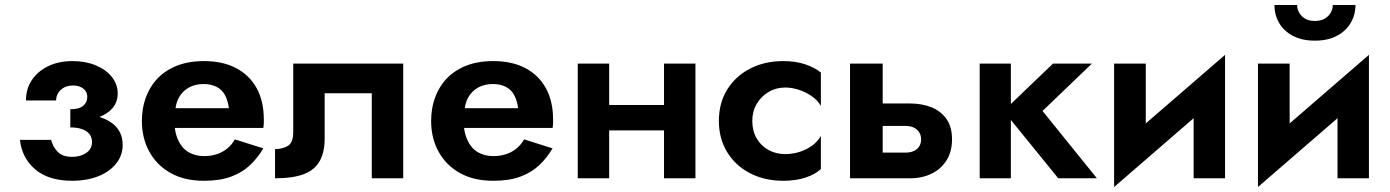

<svg xmlns="http://www.w3.org/2000/svg" viewBox="-20 -715 5576 770"><path d="M262 -277Q298 -277 314 -291Q330 -305 330 -326Q330 -341 322.5 -351Q315 -361 302.5 -366.5Q290 -372 272 -372Q251 -372 236 -363.5Q221 -355 213 -341.5Q205 -328 205 -312H84Q84 -358 107.5 -393.5Q131 -429 173 -449.5Q215 -470 271 -470Q323 -470 364 -453Q405 -436 428.5 -406.5Q452 -377 452 -340Q452 -306 431 -281Q413 -260 379 -246Q423 -232 447 -205Q472 -176 472 -134Q472 -91 445 -58Q418 -25 372.5 -7.5Q327 10 270 10Q175 10 121.5 -35.5Q68 -81 60 -154H185Q193 -124 212.5 -105Q232 -86 269 -86Q292 -86 310.5 -93.5Q329 -101 339 -114Q349 -127 349 -145Q349 -164 339 -177Q329 -190 309.5 -197Q290 -204 262 -204Z M681 -202Q685 -172 696 -150Q711 -119 737.5 -104Q764 -89 798 -89Q827 -89 850.5 -97Q874 -105 892 -120Q910 -135 922 -156L1036 -120Q1013 -81 982 -52Q951 -23 906.5 -6.5Q862 10 798 10Q720 10 664.5 -21Q609 -52 579 -106.5Q549 -161 549 -230Q549 -243 550 -255Q551 -267 553 -279Q563 -336 594 -379Q625 -422 676.5 -446Q728 -470 798 -470Q874 -470 927.5 -441.5Q981 -413 1009.5 -361Q1038 -309 1038 -236V-222Q1038 -213 1036 -202ZM898 -281Q894 -311 882.5 -333Q871 -355 849 -366.5Q827 -378 796 -378Q763 -378 737.5 -364Q712 -350 697 -323Q687 -304 684 -281Z M1597 0H1471V-341H1282V-160Q1282 -106 1263 -70.5Q1244 -35 1200.5 -17.5Q1157 0 1083 0V-117Q1113 -117 1134.5 -130Q1156 -143 1156 -186V-460H1597Z M1841 -202Q1845 -172 1856 -150Q1871 -119 1897.5 -104Q1924 -89 1958 -89Q1987 -89 2010.5 -97Q2034 -105 2052 -120Q2070 -135 2082 -156L2196 -120Q2173 -81 2142 -52Q2111 -23 2066.5 -6.5Q2022 10 1958 10Q1880 10 1824.5 -21Q1769 -52 1739 -106.5Q1709 -161 1709 -230Q1709 -243 1710 -255Q1711 -267 1713 -279Q1723 -336 1754 -379Q1785 -422 1836.5 -446Q1888 -470 1958 -470Q2034 -470 2087.5 -441.5Q2141 -413 2169.5 -361Q2198 -309 2198 -236V-222Q2198 -213 2196 -202ZM2058 -281Q2054 -311 2042.5 -333Q2031 -355 2009 -366.5Q1987 -378 1956 -378Q1923 -378 1897.5 -364Q1872 -350 1857 -323Q1847 -304 1844 -281Z M2769 -460V0H2643V-192H2423V0H2297V-460H2423V-294H2643V-460Z M2997 -230Q2997 -190 3014.5 -160Q3032 -130 3062 -113.5Q3092 -97 3129 -97Q3159 -97 3187 -106Q3215 -115 3237.5 -131.5Q3260 -148 3272 -170V-37Q3248 -15 3209.5 -2.5Q3171 10 3121 10Q3047 10 2988.5 -20Q2930 -50 2896.5 -104.5Q2863 -159 2863 -230Q2863 -302 2896.5 -356Q2930 -410 2988.5 -440Q3047 -470 3121 -470Q3171 -470 3209.5 -457Q3248 -444 3272 -424V-290Q3260 -312 3236.5 -328.5Q3213 -345 3185 -354.5Q3157 -364 3129 -364Q3092 -364 3062 -346Q3032 -328 3014.5 -298Q2997 -268 2997 -230Z M3520 -460V-300H3630Q3678 -300 3716 -284.5Q3754 -269 3776 -237.5Q3798 -206 3798 -156Q3798 -107 3776 -72Q3754 -37 3716 -18.5Q3678 0 3630 0H3389V-460ZM3520 -103H3611Q3631 -103 3645 -109.5Q3659 -116 3666.5 -128Q3674 -140 3674 -156Q3674 -172 3666.5 -184Q3659 -196 3645.5 -203Q3632 -210 3611 -210H3520Z M4034 -460V-298L4203 -460H4359L4161 -270L4379 0H4224L4034 -234V0H3909V-460Z M4448 35V-460H4575V-220L4893 -495V0H4767V-241Z M5182 -695Q5182 -679 5190 -664.5Q5198 -650 5213.5 -640.5Q5229 -631 5253 -631Q5277 -631 5293 -640.5Q5309 -650 5317 -664.5Q5325 -679 5325 -695H5416Q5416 -656 5397 -623.5Q5378 -591 5342 -571.5Q5306 -552 5253 -552Q5201 -552 5164.5 -571.5Q5128 -591 5109.5 -623.5Q5091 -656 5091 -695ZM5025 35V-460H5152V-220L5470 -495V0H5344V-241Z"/></svg>

Font: Venryn Sans SemiBold
Style: Regular
Weight: 600
Designer: Owen Earl, indestructible type* (font) & Cristiano Sobral (main changes)
Version: Version 3.60;October 28, 2020;FontCreator 13.0.0.2681 64-bit